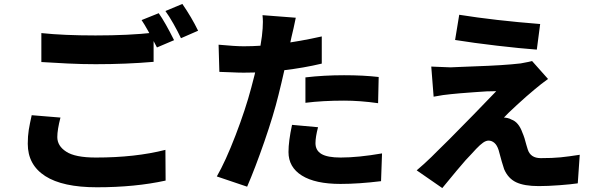

<svg xmlns="http://www.w3.org/2000/svg" viewBox="-20 -892 3040 975"><path d="M465 -712Q634 -712 760 -726V-578Q622 -566 466 -566Q396 -566 324 -569.5Q252 -573 190 -577V-724Q303 -712 465 -712ZM271 -196Q271 -151 316 -122Q361 -92 467 -92Q667 -92 820 -131L821 25Q666 59 472 59Q298 59 209.5 2Q121 -55 121 -162Q121 -201 126 -232Q131 -263 141 -307L287 -295Q271 -233 271 -196ZM864 -688 777 -651Q725 -752 699 -790L786 -825Q818 -780 864 -688ZM986 -736 899 -698Q883 -732 861 -771Q839 -810 820 -836L906 -872Q953 -804 986 -736Z M1471 -750 1460 -703Q1424 -528 1394 -409Q1369 -307 1322.5 -173Q1276 -39 1235 56L1081 4Q1125 -72 1176 -204.5Q1227 -337 1256 -447Q1274 -511 1288.5 -582.5Q1303 -654 1310 -708Q1315 -750 1315 -781Q1315 -797 1313 -815L1482 -802ZM1614 -707V-569Q1522 -547 1419 -535Q1316 -523 1217 -523Q1190 -523 1150 -525L1094 -527L1090 -665Q1175 -657 1218 -657Q1391 -657 1614 -707ZM1727 -510Q1826 -510 1903 -501L1900 -368Q1809 -381 1727 -381Q1619 -381 1531 -370V-499Q1624 -510 1727 -510ZM1582 -165Q1582 -128 1612.5 -110Q1643 -92 1710 -92Q1799 -92 1920 -113L1915 28Q1801 42 1709 42Q1581 42 1513 -0.5Q1445 -43 1445 -120Q1445 -175 1463 -258L1595 -246Q1582 -196 1582 -165Z M2723 -770 2706 -640Q2624 -646 2504 -660Q2384 -674 2291 -689L2312 -817Q2494 -788 2723 -770ZM2695 -438Q2655 -405 2604.5 -358.5Q2554 -312 2539 -295Q2546 -295 2557.5 -292.5Q2569 -290 2577 -285Q2614 -272 2633 -218Q2644 -193 2653 -156L2660 -133Q2674 -89 2726 -89Q2787 -89 2826.5 -93Q2866 -97 2924 -106L2914 39Q2881 44 2821.5 48.5Q2762 53 2716 53Q2642 53 2601 33.5Q2560 14 2540 -33Q2530 -62 2512 -130Q2504 -155 2490.5 -166.5Q2477 -178 2461 -178Q2448 -178 2433 -167.5Q2418 -157 2398 -136L2375 -111L2344 -78Q2312 -42 2226 63L2096 -27Q2134 -59 2171 -95L2197 -121Q2262 -184 2323 -247L2385 -310L2500 -429Q2450 -429 2406 -425L2378 -423Q2308 -418 2271 -414Q2234 -411 2182 -401L2170 -554L2192 -553Q2258 -550 2268 -550L2314 -552L2389 -555Q2539 -560 2624 -570Q2673 -579 2682 -582L2763 -491Q2728 -466 2695 -438Z"/></svg>

Font: Merged Yaku Han JP ExtraBold
Style: Regular
Weight: 800
Designer: Ryoko NISHIZUKA 西塚涼子 (kana, bopomofo & ideographs); Paul D. Hunt (Latin, Greek & Cyrillic); Sandoll Communications 산돌커뮤니
Foundry: Adobe
Version: Version 2.004